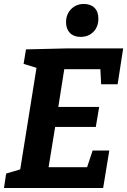

<svg xmlns="http://www.w3.org/2000/svg" viewBox="-21 -948 641 968"><path d="M489 -523 485 -599H303L273 -409H479L462 -308H257L224 -105H418L446 -189H530L499 0H-1L10 -73L81 -94L163 -606L98 -626L110 -699L317 -704H600L572 -523ZM312 -836Q312 -876 337.5 -902Q363 -928 402 -928Q436 -928 455.5 -908.5Q475 -889 475 -854Q475 -813 450 -787.5Q425 -762 385 -762Q351 -762 331.5 -782Q312 -802 312 -836Z"/></svg>

Font: Bitter Pro
Style: Bold Italic
Weight: 700
Italic angle: -9°
Designer: Sol Matas, and Bitter project Authors
Foundry: Sol Matas
Version: Version 1.010